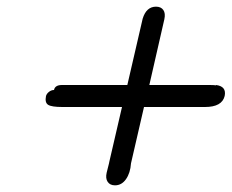

<svg xmlns="http://www.w3.org/2000/svg" viewBox="-20 -553 695 576"><path d="M118 -265Q120 -272 127 -277.5Q134 -283 142 -283Q145 -298 166 -298H362L408 -497Q419 -533 448 -533Q463 -533 470 -523Q477 -513 473 -495L428 -298H609Q621 -298 628 -297V-298Q660 -294 654 -265Q646 -232 595 -232H412L373 -63Q371 -34 358 -15.5Q345 3 325 3Q310 3 303 -7.5Q296 -18 300 -35L306 -59Q306 -60 307 -63Q308 -66 308 -68L346 -232H167Q135 -232 124.5 -238.5Q114 -245 118 -265Z"/></svg>

Font: Coval
Style: Italic
Weight: 400
Foundry: Context Ltd
Version: Version 001.000